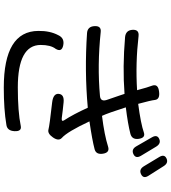

<svg xmlns="http://www.w3.org/2000/svg" viewBox="37 -910 925 1040"><g transform="rotate(90 500.0 -390.5)"><path d="M775 -773 825 -690Q841 -662 815 -650Q789 -638 773 -666L724 -751Q708 -779 733 -790Q758 -801 775 -773ZM831 -790Q814 -818 839 -829.5Q864 -841 881 -813L933 -731Q950 -704 924 -691.5Q898 -679 881 -707ZM638 -412Q694 -292 728 -262Q746 -245 725 -214.5Q704 -184 682 -190Q660 -196 535 -210Q486 -216 489 -246Q492 -276 534.5 -272Q577 -268 620 -262Q642 -260 632 -275Q600 -324 564 -403Q365 -385 159 -399Q124 -402 122 -439.5Q120 -477 154 -473Q335 -454 500 -469Q535 -472 520 -511Q506 -550 499 -572Q492 -594 489 -602Q343 -591 181 -605Q144 -609 142 -645.5Q140 -682 176 -678Q322 -661 469 -670Q468 -674 465.5 -682.5Q463 -691 455 -720L444 -753Q434 -784 476 -789Q519 -795 522 -766Q524 -746 543 -676Q650 -690 699 -707Q727 -716 732.5 -679.5Q738 -643 706 -634Q652 -620 562 -609Q593 -512 608 -480Q712 -493 775 -513Q807 -523 813 -485.5Q819 -448 789 -440Q740 -427 638 -412ZM245 -229Q224 -202 224 -148Q224 -24 454 -24Q586 -24 663 -40Q693 -46 691 -6Q689 34 656 38Q574 52 455 52Q149 52 148 -135Q147 -198 171 -243Q187 -278 226 -270Q265 -262 245 -229Z"/></g></svg>

Font: Raw Maruko Gothic CJK TC
Style: Regular
Weight: 400
Version: Version 1.001